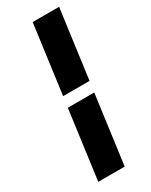

<svg xmlns="http://www.w3.org/2000/svg" viewBox="-184 -662 610 774"><g transform="rotate(-30 121.5 -275.0)"><path d="M200 -300 243 -620H120L77 -300ZM70 -250 27 70H150L193 -250Z"/></g></svg>

Font: Charger
Style: HemiRT
Weight: 900
Designer: Jasper
Foundry: Cannot Into Space Fonts
Version: Version 0.99